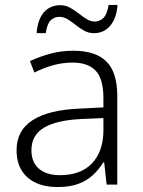

<svg xmlns="http://www.w3.org/2000/svg" viewBox="-20 -746 576 776"><path d="M276 -541Q366 -541 410 -497.5Q454 -454 454 -358V0H411L401 -90H398Q379 -60 354.5 -37.5Q330 -15 295.5 -2.5Q261 10 212 10Q161 10 124 -7.5Q87 -25 67 -58Q47 -91 47 -139Q47 -219 112 -260.5Q177 -302 301 -307L398 -312V-349Q398 -428 366.5 -460.5Q335 -493 274 -493Q233 -493 195 -482.5Q157 -472 119 -453L101 -499Q139 -517 183.5 -529Q228 -541 276 -541ZM308 -265Q207 -260 157 -229.5Q107 -199 107 -139Q107 -90 137.5 -64Q168 -38 222 -38Q306 -38 351.5 -85.5Q397 -133 398 -217V-269ZM455 -726Q451 -672 425.5 -642Q400 -612 360 -612Q338 -612 320 -622Q302 -632 286 -645Q270 -658 253.5 -668Q237 -678 220 -678Q199 -678 184.5 -663.5Q170 -649 165 -612H128Q130 -640 137.5 -661Q145 -682 157 -696Q169 -710 186 -717.5Q203 -725 223 -725Q245 -725 263 -715Q281 -705 297.5 -692Q314 -679 330 -669Q346 -659 363 -659Q383 -659 398 -673.5Q413 -688 419 -726Z"/></svg>

Font: Noto Sans Thai Light
Style: Regular
Weight: 300
Designer: Monotype Design Team
Foundry: Monotype Imaging Inc.
Version: Version 2.001